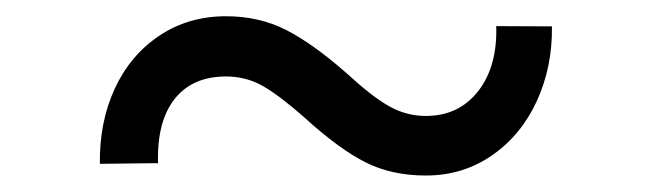

<svg xmlns="http://www.w3.org/2000/svg" viewBox="-20 -410 790 233"><path d="M496.8 -197Q455.2 -197 423.4 -213.1Q391.5 -229.2 350.2 -266.7Q320 -293.5 299.4 -305.4Q278.8 -317.2 254.3 -317.2Q213.5 -317.2 191.9 -289.9Q170.3 -262.5 171.8 -212L101.2 -211.2Q100.5 -261.5 119.1 -302.1Q137.8 -342.8 173.1 -366.5Q208.5 -390.3 254.3 -390.3Q294.3 -390.3 326.9 -373.8Q359.5 -357.3 401 -320.8Q430.8 -293.3 451.8 -281.3Q472.8 -269.3 496.8 -269.3Q536.7 -269.3 560.2 -299.3Q583.7 -329.3 582.2 -378.3L649.8 -378Q650.5 -329 631.5 -287.5Q612.5 -246 577.1 -221.5Q541.8 -197 496.8 -197Z"/></svg>

Font: FreesentationVF
Style: Regular
Weight: 400
Designer: glyphs from Roboto by Christian Robertson / Hangul glyphs from Noto Sans CJK(Source Han Sans) by Jang Soo-young and Kang
Foundry: PT&
Version: Version 2.001;Glyphs 3.3.1 (3343)